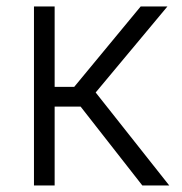

<svg xmlns="http://www.w3.org/2000/svg" viewBox="-20 -565 556 585"><path d="M83.5 0V-545.4H146.5V-300.3H206.1L408.7 -545.4H490.2L271.5 -283.2L495.6 0H413.6L225.6 -240.2H146.5V0Z"/></svg>

Font: Interop Light
Style: Regular
Weight: 300
Designer: Rasmus Andersson, Google, Jang Haemin
Foundry: jhaemin
Version: Version 1.007